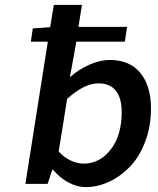

<svg xmlns="http://www.w3.org/2000/svg" viewBox="-20 -745 640 778"><path d="M327.1 13.2Q293 13.2 257.8 -5.4Q222.7 -23.9 194.8 -57.1H191.9L172.9 0H83L173.8 -576.2H105L112.8 -629.9L183.1 -634.8L198.2 -725.1H312L297.9 -636.2H495.1L485.8 -576.2H289.1L279.8 -522.9L263.2 -432.1Q299.8 -464.4 343 -483.2Q386.2 -502 424.8 -502Q505.4 -502 548.6 -449.5Q591.8 -397 591.8 -305.2Q591.8 -232.9 568.6 -171.6Q545.4 -110.4 507.8 -70.8Q470.2 -31.2 423.1 -9Q376 13.2 327.1 13.2ZM318.8 -82Q383.8 -82 428.5 -138.9Q473.1 -195.8 473.1 -292Q473.1 -346.7 449.7 -377Q426.3 -407.2 378.9 -407.2Q320.8 -407.2 252 -344.2L217.8 -130.9Q240.7 -106 267.6 -94Q294.4 -82 318.8 -82Z"/></svg>

Font: Office Code Pro Medium Italic
Style: Regular
Weight: 500
Italic angle: -9°
Designer: Nathan Rutzky & Paul D. Hunt
Foundry: Adobe Systems Incorporated
Version: Version 1.004;PS 001.004;hotconv 1.0.70;makeotf.lib2.5.58329